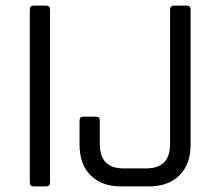

<svg xmlns="http://www.w3.org/2000/svg" viewBox="-20 -663 770 683"><path d="M599 -643H644Q658 -643 658 -630V-148Q658 -79 618.5 -39.5Q579 0 510 0H410Q342 0 302.5 -39Q263 -78 263 -148V-234Q263 -248 276 -248H322Q335 -248 335 -234V-151Q335 -64 419 -64H501Q585 -64 585 -151V-629Q585 -643 599 -643ZM158 -629V-14Q158 0 145 0H99Q86 0 86 -14V-629Q86 -643 99 -643H145Q158 -643 158 -629Z"/></svg>

Font: Rajdhani Medium
Style: Regular
Weight: 500
Designer: Satya Rajpurohit, Jyotish Sonowal
Foundry: Indian Type Foundry
Version: Version 1.201 February 1, 2022